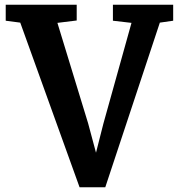

<svg xmlns="http://www.w3.org/2000/svg" viewBox="-20 -778 753 806"><path d="M4 -691V-758H302V-692L221 -682L350 -260L383 -137L414 -259L532 -682L454 -691V-758H707V-691L651 -683L422 8H314L65 -683Z"/></svg>

Font: Martel ExtraBold
Style: Regular
Weight: 800
Designer: Dan Reynolds
Foundry: Dan Reynolds
Version: Version 1.001; ttfautohint (v1.1) -l 5 -r 5 -G 72 -x 0 -D la